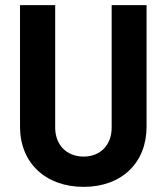

<svg xmlns="http://www.w3.org/2000/svg" viewBox="-20 -720 649 748"><path d="M306 8C454 8 551 -86 551 -226V-700H415V-223C415 -156 372 -110 306 -110C239 -110 195 -156 195 -223V-700H58V-226C58 -86 157 8 306 8Z"/></svg>

Font: Vanilla Cream ExtraBold
Style: Regular
Weight: 800
Designer: Jeremy Tribby, Jinavaṁso
Foundry: Tribby Type
Version: Version 1.422;Glyphs 3.1.2 (3151)